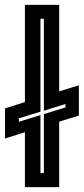

<svg xmlns="http://www.w3.org/2000/svg" viewBox="-26 -770 344 790"><path d="M76.5 0V-226L-5.5 -200V-324L76.5 -350V-750H217.5V-394L298.5 -419V-294.5L217.5 -269.5V0ZM140.5 -58H154.5V-300.5L243.5 -328V-342L154.5 -314.5V-693H140.5V-310.5L51.5 -283V-269L140.5 -296.5Z"/></svg>

Font: Tourney Thin
Style: Bold
Weight: 700
Version: Version 1.015